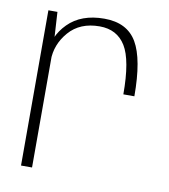

<svg xmlns="http://www.w3.org/2000/svg" viewBox="-71 -659 635 721"><g transform="rotate(10 246.0 -299.0)"><path d="M389 -330H431Q431 -471.5 394 -534.5Q357 -597.5 270 -597.5Q182 -597.5 132 -547.2Q82 -497 82 -427.5L98.5 -408Q98.5 -469 140.5 -517.5Q182.5 -566 257.5 -566Q324 -566 356.5 -513.2Q389 -460.5 389 -330ZM57 0H99V-467L91.5 -592H57Z"/></g></svg>

Font: Anybody UltraCondensed Thin ExtraLight
Style: Regular
Weight: 250
Version: Version 1.111